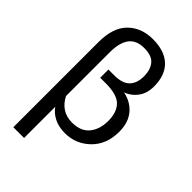

<svg xmlns="http://www.w3.org/2000/svg" viewBox="-284 -853 1148 1148"><g transform="rotate(45 290.5 -278.5)"><path d="M72.3 203.1H163.1V-60.5Q185.5 -28.3 223.9 -9Q262.2 10.3 315.4 10.3Q407.7 10.3 473.6 -54.2Q539.6 -118.7 539.6 -226.1Q539.6 -307.6 495.1 -356.4Q450.7 -405.3 376 -415V-407.2Q426.8 -419.4 460.9 -460.2Q495.1 -501 495.1 -564Q495.1 -659.2 442.4 -709.5Q389.6 -759.8 290.5 -759.8Q193.8 -759.8 133.1 -700Q72.3 -640.1 72.3 -516.6ZM300.3 -64.5Q252.4 -64.5 217.8 -87.6Q183.1 -110.8 163.1 -151.9V-520Q163.1 -603.5 194.3 -644.5Q225.6 -685.5 290.5 -685.5Q356 -685.5 382.8 -652.6Q409.7 -619.6 409.7 -564.5Q409.7 -506.3 378.9 -474.6Q348.1 -442.9 278.8 -442.9H230.5V-373.5H278.3Q372.6 -373.5 409.9 -335.7Q447.3 -297.9 447.3 -225.6Q447.3 -153.3 410.6 -108.9Q374 -64.5 300.3 -64.5Z"/></g></svg>

Font: Roboto Flex
Style: Regular
Weight: 400
Designer: Berlow after Robertson
Foundry: Google
Version: Version 3.200;gftools[0.9.32]